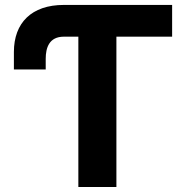

<svg xmlns="http://www.w3.org/2000/svg" viewBox="-20 -747 743 767"><path d="M667.6 -727.3H235.1C105.8 -727.3 35.5 -655.5 35.5 -539.4V-469.5H162.6V-512.1C162.6 -555.8 176.1 -600.5 235.1 -600.5H293V0H445V-600.5H667.6Z"/></svg>

Font: Karasuma Gothic
Style: Bold
Weight: 700
Designer: Rasmus Andersson / Ryoko Nishizuka
Foundry: Genbu
Version: Version 1.00